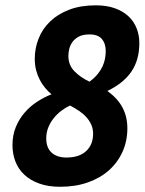

<svg xmlns="http://www.w3.org/2000/svg" viewBox="-20 -695 548 728"><path d="M27.3 -145Q27.3 -182.6 40 -213.4Q52.7 -244.1 73.5 -268.1Q94.2 -292 120.8 -309.3Q147.5 -326.7 175.3 -337.4Q162.6 -348.1 151.1 -361.8Q139.6 -375.5 130.9 -392.3Q122.1 -409.2 116.9 -429Q111.8 -448.7 111.8 -471.7Q111.8 -512.2 126.5 -549.1Q141.1 -585.9 170.2 -613.8Q199.2 -641.6 242.4 -658.2Q285.6 -674.8 343.3 -674.8Q384.8 -674.8 415.8 -663.6Q446.8 -652.3 467.3 -633.1Q487.8 -613.8 498 -587.6Q508.3 -561.5 508.3 -531.7Q508.3 -467.8 478.3 -423.6Q448.2 -379.4 387.2 -350.1Q426.8 -321.3 444.8 -286.6Q462.9 -252 462.9 -208.5Q462.9 -160.6 444.8 -120.1Q426.8 -79.6 393.6 -49.8Q360.4 -20 313.2 -3.4Q266.1 13.2 208 13.2Q162.1 13.2 128.2 0.7Q94.2 -11.7 71.8 -33Q49.3 -54.2 38.3 -83Q27.3 -111.8 27.3 -145ZM333 -188Q333 -206.1 326.4 -221.4Q319.8 -236.8 308.1 -250Q296.4 -263.2 280.3 -274.2Q264.2 -285.2 245.6 -294.9Q228.5 -287.1 212.4 -274.9Q196.3 -262.7 183.6 -246.8Q170.9 -231 163.1 -211.7Q155.3 -192.4 155.3 -170.4Q155.3 -134.8 175.8 -116.2Q196.3 -97.7 231.9 -97.7Q280.3 -97.7 306.6 -122.1Q333 -146.5 333 -188ZM239.3 -482.4Q239.3 -448.7 261.7 -425.3Q284.2 -401.9 319.3 -385.3Q337.9 -398.9 349.9 -413.6Q361.8 -428.2 368.7 -443.1Q375.5 -458 378.2 -472.7Q380.9 -487.3 380.9 -501Q380.9 -530.3 366 -547.4Q351.1 -564.5 319.8 -564.5Q294.4 -564.5 278.8 -556.2Q263.2 -547.9 254.4 -535.4Q245.6 -522.9 242.4 -508.8Q239.3 -494.6 239.3 -482.4Z"/></svg>

Font: PT Astra Sans
Style: Bold Italic
Weight: 700
Italic angle: -16°
Designer: A.Korolkova, I. Chaeva
Foundry: ParaType Ltd
Version: Version 1.002W